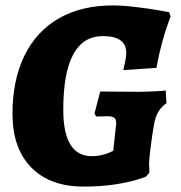

<svg xmlns="http://www.w3.org/2000/svg" viewBox="-20 -676 665 707"><path d="M590 -343 593 -296Q574 -283 563 -264.5Q552 -246 547 -217Q541 -184 535 -136.5Q529 -89 529 -75L530 -40L518 -26Q518 -25 486.5 -15Q455 -5 404 3Q353 11 287 11Q164 11 95 -59.5Q26 -130 26 -257Q26 -381 70 -471Q114 -561 197 -608.5Q280 -656 395 -656Q431 -656 477.5 -650.5Q524 -645 558.5 -639Q593 -633 603 -631L608 -615Q606 -609 597 -584.5Q588 -560 576.5 -518Q565 -476 556 -426L434 -418Q436 -425 440.5 -447Q445 -469 445 -481Q445 -543 359 -543Q213 -543 213 -272Q213 -101 318 -101Q339 -101 356.5 -105.5Q374 -110 384 -114.5Q394 -119 397 -121L406 -203Q408 -217 408 -222Q408 -237 400.5 -242.5Q393 -248 375 -248L334 -247L328 -258L349 -339L490 -338Q523 -338 556.5 -340Q590 -342 590 -343Z"/></svg>

Font: Alegreya SC ExtraBold
Style: Italic
Weight: 800
Italic angle: -7°
Designer: Juan Pablo del Peral
Foundry: Huerta Tipografica
Version: Version 2.007; ttfautohint (v1.6)